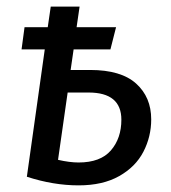

<svg xmlns="http://www.w3.org/2000/svg" viewBox="-20 -547 515 579"><path d="M436 -187Q436 -135 412.5 -89.5Q389 -44 339.5 -16Q290 12 217 12Q141 12 61 -14L115 -398H45L54 -465H124L133 -527H220L211 -465H330L313 -398H202L193 -336H252Q345 -336 390.5 -295Q436 -254 436 -187ZM346 -186Q346 -268 247 -268H184L155 -65Q190 -57 217 -57Q283 -57 314.5 -93.5Q346 -130 346 -186Z"/></svg>

Font: Fira Sans Condensed
Style: Italic
Weight: 400
Width: 3
Italic angle: -8°
Designer: bBox Type GmbH & Carrois Corporate GbR & Edenspiekermann AG
Foundry: bBox Type GmbH & Carrois Corporate GbR & Edenspiekermann AG
Version: Version 4.301